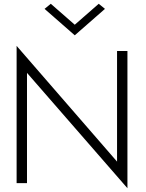

<svg xmlns="http://www.w3.org/2000/svg" viewBox="-20 -970 771 1017"><path d="M216 -923 376 -783 536 -923 503 -950 376 -839 249 -950ZM123 0V-584L655 27V-700H600V-114L68 -727V0Z"/></svg>

Font: NM-font
Style: Light
Weight: 500
Designer: ""
Foundry: ""
Version: ""